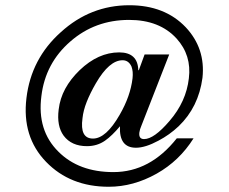

<svg xmlns="http://www.w3.org/2000/svg" viewBox="-20 -701 873 733"><path d="M753 -404Q738 -292 662 -219Q627 -186 585 -164Q535 -137 499 -137Q434 -137 438 -219Q408 -183 381 -164Q351 -143 312 -143Q253 -143 223 -183Q196 -220 204 -283Q209 -325 229 -362Q249 -399 284 -433Q355 -501 435 -501Q506 -501 508 -433H510L532 -493H626L519 -219Q514 -208 512 -195Q509 -170 530 -170Q568 -170 627 -239Q691 -313 701 -402Q712 -490 654 -554Q589 -625 473 -625Q343 -625 249 -543Q153 -460 138 -334Q121 -203 203 -122Q281 -44 413 -44Q553 -44 655 -173H719Q665 -87 578 -38Q489 12 395 12Q248 12 156 -83Q63 -179 81 -327Q99 -477 212 -578Q325 -681 474 -681Q609 -681 689 -597Q765 -516 753 -404ZM486 -402Q489 -428 482 -447Q471 -471 448 -471Q397 -471 346 -383Q324 -345 311 -312Q298 -279 295 -250Q284 -172 335 -172Q385 -172 437 -263Q478 -334 486 -402Z"/></svg>

Font: DG Didot
Style: Bold Italic
Weight: 700
Designer: David Gatwood, Takis Katsoulidis, and George D. Matthiopoulos
Foundry: David Gatwood
Version: Version 1.0